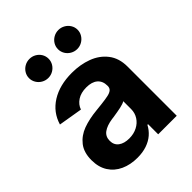

<svg xmlns="http://www.w3.org/2000/svg" viewBox="-217 -883 1015 1015"><g transform="rotate(-45 290.5 -376.0)"><path d="M33.2 -152.8Q33.2 -210.4 61 -245.8Q88.9 -281.2 134 -297.9Q179.2 -314.5 239.3 -320.3L279.8 -324.7Q314.5 -328.6 333.7 -333Q353 -337.4 362.3 -345.9Q371.6 -354.5 371.6 -369.1V-371.6Q371.6 -406.2 349.4 -425.3Q327.1 -444.3 286.1 -444.3Q245.6 -444.3 219 -426.8Q192.4 -409.2 183.1 -381.3L48.8 -403.8Q69.8 -474.6 132.3 -513.7Q194.8 -552.7 286.6 -552.7Q348.6 -552.7 401.1 -533.2Q453.6 -513.7 485.8 -472.2Q518.1 -430.7 518.1 -367.7V0H379.4V-75.7H374.5Q360.8 -49.3 338.6 -30Q316.4 -10.7 285.2 0Q253.9 10.7 214.8 10.7Q162.1 10.7 121.1 -8.1Q80.1 -26.9 56.6 -63.5Q33.2 -100.1 33.2 -152.8ZM372.6 -195.3V-254.4Q361.8 -247.1 336.7 -241.7Q311.5 -236.3 276.4 -231L264.2 -229.5Q221.2 -223.1 197.5 -205.8Q173.8 -188.5 173.8 -156.7Q173.8 -125.5 196.3 -108.9Q218.8 -92.3 256.3 -92.3Q290 -92.3 316.4 -106Q342.8 -119.6 357.7 -143.1Q372.6 -166.5 372.6 -195.3ZM322.8 -692.4Q322.8 -711.6 332.6 -727.8Q342.4 -744 359.3 -753.6Q376.2 -763.2 395.9 -763.2Q415.5 -763.2 432.4 -753.6Q449.3 -744 459.2 -727.8Q469.2 -711.6 469.2 -692.4Q469.2 -673.3 459.2 -657Q449.2 -640.6 432.5 -630.9Q415.7 -621.1 395.8 -621.1Q376 -621.1 359.1 -630.9Q342.3 -640.6 332.5 -657Q322.8 -673.3 322.8 -692.4ZM106.4 -692.4Q106.4 -711.6 116.3 -727.8Q126.1 -744 143 -753.6Q159.9 -763.2 179.6 -763.2Q199.2 -763.2 216.1 -753.7Q232.9 -744.1 242.7 -727.9Q252.4 -711.6 252.4 -692.4Q252.4 -673.3 242.7 -657Q232.9 -640.6 216.2 -630.9Q199.4 -621.1 179.5 -621.1Q159.7 -621.1 142.8 -630.9Q126 -640.6 116.2 -657Q106.4 -673.3 106.4 -692.4Z"/></g></svg>

Font: Inter RS Variable
Style: Regular
Weight: 400
Designer: Rasmus Andersson (customised by Maria Ramos and Noel Pretorius)
Foundry: rsms
Version: Version 3.001;Glyphs 3.2.3 (3260)